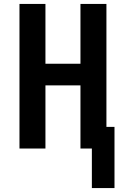

<svg xmlns="http://www.w3.org/2000/svg" viewBox="-20 -755 640 976"><path d="M447 201V0H389V-321H211V0H79V-735H211V-431H389V-735H521V-110H562V201Z"/></svg>

Font: Iosevka SS04 XBd Ex
Style: Regular
Weight: 800
Width: 7
Monospace: yes
Designer: Belleve Invis
Foundry: Belleve Invis
Version: Version 19.0.0; ttfautohint (v1.8.4)